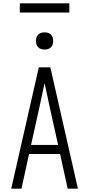

<svg xmlns="http://www.w3.org/2000/svg" viewBox="-20 -1143 540 1163"><path d="M48 0 215 -735H285L452 0H390L344 -210H156L110 0ZM168 -265H332L282 -490Q274 -528 266 -565.5Q258 -603 250 -640Q242 -603 234 -565.5Q226 -528 218 -490ZM250 -843Q239 -843 229 -846Q219 -849 211.5 -856.5Q204 -864 201 -874Q198 -884 198 -895Q198 -906 201 -916Q204 -926 211.5 -933.5Q219 -941 229 -944Q239 -947 250 -947Q261 -947 271 -944Q281 -941 288.5 -933.5Q296 -926 299 -916Q302 -906 302 -895Q302 -884 299 -874Q296 -864 288.5 -856.5Q281 -849 271 -846Q261 -843 250 -843ZM400 -1067H100V-1123H400Z"/></svg>

Font: Iosevka Term Light
Style: Regular
Weight: 300
Monospace: yes
Designer: Belleve Invis
Foundry: Belleve Invis
Version: Version 9.0.1; ttfautohint (v1.8.3)